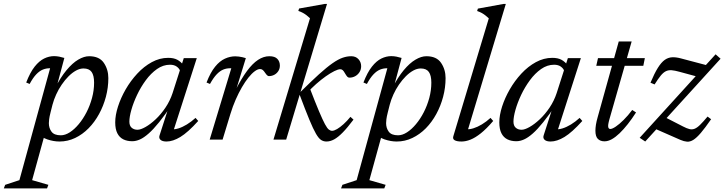

<svg xmlns="http://www.w3.org/2000/svg" viewBox="-110 -730 3788 1004"><path d="M154.5 -143Q148.5 -119.5 147 -106.2Q145.5 -93 145.5 -86Q145.5 -60 159.5 -41.2Q173.5 -22.5 208 -22.5Q230.5 -22.5 254.8 -38Q279 -53.5 301.8 -80.8Q324.5 -108 342.5 -143Q360.5 -178 371.2 -217.8Q382 -257.5 382 -298Q382 -335.5 369 -353.8Q356 -372 326.5 -372Q307.5 -372 287.5 -361Q267.5 -350 248.5 -331Q229.5 -312 212.8 -287.5Q196 -263 183.8 -236Q171.5 -209 164.5 -182.5ZM88.5 -36.5H126.5L58 212L143 236.5L136 255H-90L-83 236.5L-8.5 212L152 -373Q151.5 -373 150.8 -373Q150 -373 149 -373Q131 -373 113.8 -366Q96.5 -359 79.5 -341.2Q62.5 -323.5 45 -291L27 -298.5Q47.5 -351.5 71.2 -381.5Q95 -411.5 120.8 -424Q146.5 -436.5 172.5 -436.5Q186 -436.5 199.8 -433.8Q213.5 -431 226.5 -427L179.5 -251L176 -266Q206.5 -325.5 237.8 -363Q269 -400.5 299.2 -418.2Q329.5 -436 356 -436Q409.5 -436 433 -401.2Q456.5 -366.5 456.5 -321.5Q456.5 -272 443.8 -224Q431 -176 408 -133.8Q385 -91.5 353.2 -59.2Q321.5 -27 282.8 -8.5Q244 10 201 10Q170.5 10 137.5 -1Q104.5 -12 88.5 -36.5Z M724.5 -22.5 776.5 -183.5H789.5Q752 -128 722 -90.8Q692 -53.5 667.2 -31.8Q642.5 -10 621.8 -0.8Q601 8.5 581.5 8.5Q554.5 8.5 534.5 -1.5Q514.5 -11.5 503.5 -33.2Q492.5 -55 492.5 -90Q492.5 -127.5 507 -172.8Q521.5 -218 547.2 -262.8Q573 -307.5 607.8 -345Q642.5 -382.5 683.8 -405Q725 -427.5 769.5 -427.5Q798.5 -427.5 817.2 -417.5Q836 -407.5 851.5 -387L831.5 -360Q827.5 -372 814 -381.8Q800.5 -391.5 779 -391.5Q743 -391.5 711 -369Q679 -346.5 652.5 -310.5Q626 -274.5 606.8 -233.8Q587.5 -193 577 -155.8Q566.5 -118.5 566.5 -94Q566.5 -72.5 578.5 -62Q590.5 -51.5 609 -51.5Q625.5 -51.5 651 -66Q676.5 -80.5 704 -106.2Q731.5 -132 755.2 -167.2Q779 -202.5 792.5 -243.5L851 -426H911.5H919L793.5 -35.5L785 -54.5Q801.5 -52 822.8 -58.5Q844 -65 867.2 -79.2Q890.5 -93.5 912.5 -113.5L926.5 -97.5Q872.5 -37.5 833.2 -13.8Q794 10 760.5 10Q739 10 729.2 1Q719.5 -8 724.5 -22.5Z M1099.5 -373Q1097.5 -373 1095.8 -373Q1094 -373 1092 -373Q1074 -373 1057 -366Q1040 -359 1023 -341.2Q1006 -323.5 988 -291L970 -298.5Q990.5 -351.5 1014.8 -381.2Q1039 -411 1066 -423.2Q1093 -435.5 1120 -435.5Q1129.5 -435.5 1138.8 -434.2Q1148 -433 1157.2 -431Q1166.5 -429 1175.5 -426L1124 -258.5H1121.5Q1152.5 -319.5 1181.5 -358.8Q1210.5 -398 1239.5 -417Q1268.5 -436 1298.5 -436Q1327 -436 1340.2 -422.2Q1353.5 -408.5 1353.5 -387Q1353.5 -371 1345.5 -358.5Q1337.5 -346 1324.5 -339Q1311.5 -332 1296 -332Q1292 -332 1287.5 -335.8Q1283 -339.5 1276.5 -349Q1270 -359 1264 -364Q1258 -369 1250 -369Q1237.5 -369 1221.8 -357.2Q1206 -345.5 1189 -324.2Q1172 -303 1155 -273.8Q1138 -244.5 1122.5 -209.2Q1107 -174 1095 -134.5L1054 0H986.5Z M1600 -709.5 1386.5 0H1320L1511 -634.5Q1502 -643 1493.5 -649.8Q1485 -656.5 1474.8 -662.2Q1464.5 -668 1450 -673L1454 -685.5L1588.5 -709.5ZM1455.5 -238 1458 -246Q1517 -304.5 1558.2 -341.8Q1599.5 -379 1629 -399.5Q1658.5 -420 1681.5 -428Q1704.5 -436 1726.5 -436Q1750.5 -436 1764.5 -420.5Q1778.5 -405 1778.5 -384Q1778.5 -366.5 1770 -353Q1761.5 -339.5 1747.8 -331.8Q1734 -324 1717 -324Q1710.5 -324 1705.8 -329.2Q1701 -334.5 1694 -346.5Q1687.5 -358.5 1682 -363.2Q1676.5 -368 1669.5 -368Q1658 -368 1638 -358Q1618 -348 1593.5 -330.8Q1569 -313.5 1543.5 -291Q1518 -268.5 1495.5 -243.5L1509 -271.5Q1539 -193.5 1558.2 -148Q1577.5 -102.5 1589.2 -80.8Q1601 -59 1609.5 -52.5Q1618 -46 1626.5 -46Q1637 -46 1652.8 -55.2Q1668.5 -64.5 1686.8 -81Q1705 -97.5 1722.5 -119L1738.5 -104.5Q1707 -62.5 1682.5 -37.5Q1658 -12.5 1637.5 -1.2Q1617 10 1597 10Q1582 10 1569.5 2.2Q1557 -5.5 1542.5 -30.2Q1528 -55 1507.5 -104.5Q1487 -154 1455.5 -238Z M1918 -143Q1912 -119.5 1910.5 -106.2Q1909 -93 1909 -86Q1909 -60 1923 -41.2Q1937 -22.5 1971.5 -22.5Q1994 -22.5 2018.2 -38Q2042.5 -53.5 2065.2 -80.8Q2088 -108 2106 -143Q2124 -178 2134.8 -217.8Q2145.5 -257.5 2145.5 -298Q2145.5 -335.5 2132.5 -353.8Q2119.5 -372 2090 -372Q2071 -372 2051 -361Q2031 -350 2012 -331Q1993 -312 1976.2 -287.5Q1959.5 -263 1947.2 -236Q1935 -209 1928 -182.5ZM1852 -36.5H1890L1821.5 212L1906.5 236.5L1899.5 255H1673.5L1680.5 236.5L1755 212L1915.5 -373Q1915 -373 1914.2 -373Q1913.5 -373 1912.5 -373Q1894.5 -373 1877.2 -366Q1860 -359 1843 -341.2Q1826 -323.5 1808.5 -291L1790.5 -298.5Q1811 -351.5 1834.8 -381.5Q1858.5 -411.5 1884.2 -424Q1910 -436.5 1936 -436.5Q1949.5 -436.5 1963.2 -433.8Q1977 -431 1990 -427L1943 -251L1939.5 -266Q1970 -325.5 2001.2 -363Q2032.5 -400.5 2062.8 -418.2Q2093 -436 2119.5 -436Q2173 -436 2196.5 -401.2Q2220 -366.5 2220 -321.5Q2220 -272 2207.2 -224Q2194.5 -176 2171.5 -133.8Q2148.5 -91.5 2116.8 -59.2Q2085 -27 2046.2 -8.5Q2007.5 10 1964.5 10Q1934 10 1901 -1Q1868 -12 1852 -36.5Z M2446 -634Q2437 -642.5 2428.5 -649.2Q2420 -656 2409.8 -661.8Q2399.5 -667.5 2385 -672.5L2389 -685L2523.5 -709.5H2535L2333.5 -40.5L2327.5 -54.5Q2344 -52.5 2365.2 -59Q2386.5 -65.5 2409.8 -79.5Q2433 -93.5 2455 -113.5L2469 -97.5Q2434 -56.5 2404.5 -33Q2375 -9.5 2350.2 0.2Q2325.5 10 2303 10Q2279.5 10 2267.8 3.5Q2256 -3 2260.5 -17.5Z M2733 -22.5 2785 -183.5H2798Q2760.5 -128 2730.5 -90.8Q2700.5 -53.5 2675.8 -31.8Q2651 -10 2630.2 -0.8Q2609.5 8.5 2590 8.5Q2563 8.5 2543 -1.5Q2523 -11.5 2512 -33.2Q2501 -55 2501 -90Q2501 -127.5 2515.5 -172.8Q2530 -218 2555.8 -262.8Q2581.5 -307.5 2616.2 -345Q2651 -382.5 2692.2 -405Q2733.5 -427.5 2778 -427.5Q2807 -427.5 2825.8 -417.5Q2844.5 -407.5 2860 -387L2840 -360Q2836 -372 2822.5 -381.8Q2809 -391.5 2787.5 -391.5Q2751.5 -391.5 2719.5 -369Q2687.5 -346.5 2661 -310.5Q2634.5 -274.5 2615.2 -233.8Q2596 -193 2585.5 -155.8Q2575 -118.5 2575 -94Q2575 -72.5 2587 -62Q2599 -51.5 2617.5 -51.5Q2634 -51.5 2659.5 -66Q2685 -80.5 2712.5 -106.2Q2740 -132 2763.8 -167.2Q2787.5 -202.5 2801 -243.5L2859.5 -426H2920H2927.5L2802 -35.5L2793.5 -54.5Q2810 -52 2831.2 -58.5Q2852.5 -65 2875.8 -79.2Q2899 -93.5 2921 -113.5L2935 -97.5Q2881 -37.5 2841.8 -13.8Q2802.5 10 2769 10Q2747.5 10 2737.8 1Q2728 -8 2733 -22.5Z M3008 -386 3017 -426H3262L3254 -386ZM3076.5 -105.5Q3074.5 -98 3073 -91.8Q3071.5 -85.5 3070.8 -80.5Q3070 -75.5 3070 -71.5Q3070 -63.5 3073 -59.5Q3076 -55.5 3081 -55.5Q3091.5 -55.5 3110 -68Q3128.5 -80.5 3151 -102.8Q3173.5 -125 3196 -155L3216 -142Q3194.5 -108.5 3172.8 -81Q3151 -53.5 3130 -33.2Q3109 -13 3089.2 -2Q3069.5 9 3051 9Q3029.5 9 3016.5 -3.5Q3003.5 -16 3003.5 -46.5Q3003.5 -60 3006.2 -77.8Q3009 -95.5 3015.5 -118L3125.5 -513H3193Z M3235 -9.5 3632 -446 3658 -423 3264 10ZM3313 -288.5 3291.5 -297.5Q3312 -346.5 3330 -375.2Q3348 -404 3366 -416.8Q3384 -429.5 3404.8 -430.5Q3425.5 -431.5 3451 -424.5L3606 -383.5L3559.5 -323L3443.5 -354.5Q3418.5 -361.5 3401.8 -362.8Q3385 -364 3371.8 -357.5Q3358.5 -351 3345 -334.5Q3331.5 -318 3313 -288.5ZM3448 1.5 3312.5 -58 3365.5 -118 3461 -69Q3481 -58.5 3495.2 -55Q3509.5 -51.5 3522.5 -56.8Q3535.5 -62 3551.2 -77.5Q3567 -93 3590 -120.5L3608.5 -106.5Q3577 -61 3554.8 -35Q3532.5 -9 3515.5 1.5Q3498.5 12 3482.5 10.8Q3466.5 9.5 3448 1.5Z"/></svg>

Font: Newsreader 16pt
Style: Italic
Weight: 400
Italic angle: -17°
Designer: Hugues Gentile
Foundry: Production Type
Version: Version 1.003